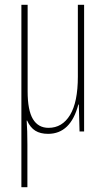

<svg xmlns="http://www.w3.org/2000/svg" viewBox="-20 -547 439 799"><path d="M330 0H311L308 -112H306Q274 10 180 10Q148 10 127 -3Q106 -16 93 -45H91Q94 -4 94 54V232H69V-527H95V-167Q95 -88 117 -51.5Q139 -15 182 -15Q239 -15 271.5 -68.5Q304 -122 304 -228V-527H330Z"/></svg>

Font: Noto Sans Display Thin Cond
Style: Regular
Weight: 250
Width: 3
Designer: Monotype Design team
Foundry: Monotype Imaging Inc.
Version: Version 1.000